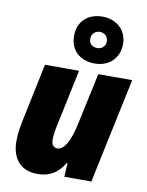

<svg xmlns="http://www.w3.org/2000/svg" viewBox="-93 -916 761 993"><g transform="rotate(10 287.0 -420.0)"><path d="M365 -604C440 -604 493 -653 493 -729C493 -803 436 -850 365 -850C288 -850 236 -803 236 -727C236 -652 287 -604 365 -604ZM365 -685C336 -685 321 -702 321 -727C321 -752 340 -770 365 -770C389 -770 408 -752 408 -727C408 -702 389 -685 365 -685ZM173 10C235 10 279 -16 313 -72H317L313 0H455L572 -553H394L335 -279C316 -188 286 -138 252 -138C233 -138 220 -152 220 -178C220 -199 224 -228 229 -250L293 -553H114L48 -238C41 -205 37 -169 37 -137C37 -54 79 10 173 10Z"/></g></svg>

Font: Noto Sans SemiCondensed Black
Style: Italic
Weight: 900
Width: 4
Italic angle: -12°
Designer: Monotype Design Team
Foundry: Monotype Imaging Inc.
Version: Version 2.013